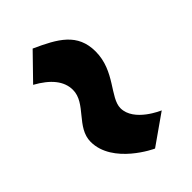

<svg xmlns="http://www.w3.org/2000/svg" viewBox="-30 -641 569 569"><g transform="rotate(45 254.5 -356.0)"><path d="M422 -464C422 -464 388 -382 331 -382C287 -382 242 -449 160 -449C84 -449 55 -396 22 -323L99 -248C125 -295 156 -321 193 -321C249 -321 279 -249 339 -249C432 -249 488 -369 488 -370Z"/></g></svg>

Font: Rum Raisin
Style: Regular
Weight: 400
Designer: Astigmatic (AOETI)
Foundry: Astigmatic (AOETI)
Version: Version 1.000